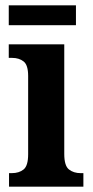

<svg xmlns="http://www.w3.org/2000/svg" viewBox="-20 -703 349 723"><path d="M14 0V-51H24Q52 -51 69 -65Q86 -79 86 -122V-417Q86 -458 69 -471.5Q52 -485 26 -485H13V-536H222V-123Q222 -79 239.5 -65Q257 -51 284 -51H294V0ZM13 -608V-683H266V-608Z"/></svg>

Font: Noto Serif Hebrew Condensed
Style: Bold
Weight: 700
Width: 3
Designer: Monotype Design Team
Foundry: Monotype Imaging Inc.
Version: Version 2.004; ttfautohint (v1.8.4.7-5d5b)